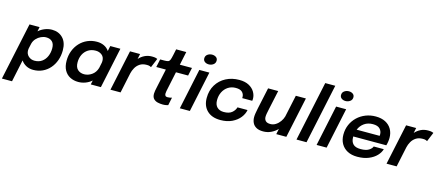

<svg xmlns="http://www.w3.org/2000/svg" viewBox="-98 -1492 5555 2421"><g transform="rotate(15 2679.0 -282.0)"><path d="M-37 218.5 122.5 -531H254L242 -473Q279.5 -505 324.5 -522.5Q369.5 -540 416 -540Q503 -540 558 -483.5Q613 -427 613 -322.5Q613 -253 591.5 -192.5Q570 -132 530.2 -86.2Q490.5 -40.5 435.5 -14.8Q380.5 11 314 11Q263.5 11 222.5 -10.5Q181.5 -32 156 -70L95 218.5ZM189 -211.5Q189 -164 221.5 -134.5Q254 -105 300.5 -105Q357.5 -105 397 -133.5Q436.5 -162 457 -209.5Q477.5 -257 477.5 -313.5Q477.5 -372 448.2 -400Q419 -428 369.5 -428Q335.5 -428 301.5 -412.2Q267.5 -396.5 241.8 -368.5Q216 -340.5 206 -303L191 -234.5Q189 -220 189 -211.5Z M902.5 11Q843.5 11 795.8 -13.2Q748 -37.5 720.2 -86.8Q692.5 -136 692.5 -210.5Q692.5 -280 715.5 -340Q738.5 -400 780.2 -445Q822 -490 879 -515Q936 -540 1003.5 -540Q1054.5 -540 1096 -520.2Q1137.5 -500.5 1162.5 -462.5L1177 -531H1309L1196.5 0H1064.5L1076 -54Q1039 -22 994.2 -5.5Q949.5 11 902.5 11ZM831.5 -227Q831.5 -162.5 865 -132.2Q898.5 -102 949 -102Q1001 -102 1048 -134.5Q1095 -167 1113 -228L1128 -300Q1130 -313.5 1130 -323.5Q1130 -374.5 1096.2 -401Q1062.5 -427.5 1016.5 -427.5Q960 -427.5 918.5 -401.2Q877 -375 854.2 -329.8Q831.5 -284.5 831.5 -227Z M1321.5 0 1434.5 -531H1566L1552 -463Q1582.5 -497.5 1625 -518.8Q1667.5 -540 1720.5 -540Q1752.5 -540 1770.2 -535.2Q1788 -530.5 1791.5 -527.5L1741.5 -407Q1737.5 -410.5 1723.2 -415.8Q1709 -421 1683.5 -421Q1629 -421 1593.5 -397.2Q1558 -373.5 1537.8 -337.2Q1517.5 -301 1509.5 -264.5L1453.5 0Z M2005.5 10Q1972.5 10 1940 2.5Q1907.5 -5 1886 -27.2Q1864.5 -49.5 1864.5 -93.5Q1864.5 -111 1868.5 -132.8Q1872.5 -154.5 1878.5 -182L1930.5 -426H1805.5L1828 -531H1881Q1914.5 -531 1931 -536.5Q1947.5 -542 1955.8 -562Q1964 -582 1973 -625L1990 -706H2122L2085 -531H2243.5L2221 -426H2062.5L2017.5 -213Q2011 -183.5 2007.5 -164.8Q2004 -146 2004 -132.5Q2004 -115 2012 -104.8Q2020 -94.5 2041 -94.5Q2057 -94.5 2073.2 -97.5Q2089.5 -100.5 2097 -103.5L2075.5 -0.5Q2065 3 2047 6.5Q2029 10 2005.5 10Z M2435 -629Q2404.5 -629 2383 -644.8Q2361.5 -660.5 2361.5 -688.5Q2361.5 -722 2387.5 -740.5Q2413.5 -759 2446.5 -759Q2476.5 -759 2498.2 -743.8Q2520 -728.5 2520 -700Q2520 -666.5 2494 -647.8Q2468 -629 2435 -629ZM2227 0 2339.5 -531H2470.5L2358 0Z M2758 11Q2645.5 11 2583 -49.8Q2520.5 -110.5 2520.5 -214.5Q2520.5 -312 2565 -385.2Q2609.5 -458.5 2686.5 -499.2Q2763.5 -540 2861.5 -540Q2936.5 -540 2986.8 -512.8Q3037 -485.5 3062 -443Q3087 -400.5 3087 -356Q3087 -346 3086.2 -338.8Q3085.5 -331.5 3084.5 -327.5H2953.5Q2954.5 -333.5 2954.5 -339.5Q2954.5 -379 2928.2 -405Q2902 -431 2844 -431Q2786.5 -431 2743.8 -403Q2701 -375 2677.2 -327.5Q2653.5 -280 2653.5 -221.5Q2653.5 -161.5 2685.5 -129.8Q2717.5 -98 2773 -98Q2841.5 -98 2878 -128Q2914.5 -158 2926.5 -199.5H3057.5Q3048.5 -147.5 3010.8 -99.2Q2973 -51 2909 -20Q2845 11 2758 11Z M3316 10Q3259 10 3224.8 -10Q3190.5 -30 3175.5 -63Q3160.5 -96 3160.5 -135Q3160.5 -159 3164.8 -185Q3169 -211 3177 -250.5L3237 -531H3369L3315 -279Q3307 -243 3302.8 -218.8Q3298.5 -194.5 3298.5 -175.5Q3298.5 -144 3317.5 -123.8Q3336.5 -103.5 3380 -103.5Q3417 -103.5 3449.2 -124Q3481.5 -144.5 3504.8 -177Q3528 -209.5 3538 -245L3599 -531H3730.5L3617.5 0H3486L3501 -71.5Q3465 -34.5 3417.5 -12.2Q3370 10 3316 10Z M4047 -781.5 3881 0H3750L3916 -781.5Z M4220.5 -629Q4190 -629 4168.5 -644.8Q4147 -660.5 4147 -688.5Q4147 -722 4173 -740.5Q4199 -759 4232 -759Q4262 -759 4283.8 -743.8Q4305.5 -728.5 4305.5 -700Q4305.5 -666.5 4279.5 -647.8Q4253.5 -629 4220.5 -629ZM4012.5 0 4125 -531H4256L4143.5 0Z M4845 -167.5Q4833 -123 4794.5 -82Q4756 -41 4693 -14.8Q4630 11.5 4544.5 11.5Q4469 11.5 4415.5 -17Q4362 -45.5 4333.5 -96.2Q4305 -147 4305 -213.5Q4305 -284.5 4331 -344Q4357 -403.5 4403.2 -447.5Q4449.5 -491.5 4510.5 -515.8Q4571.5 -540 4642 -540Q4716.5 -540 4769.2 -512.5Q4822 -485 4850 -435.8Q4878 -386.5 4878 -322.5Q4878 -300 4873.5 -271Q4869 -242 4862.5 -223H4431.5Q4431.5 -218.5 4431.5 -213.5Q4431.5 -157 4462 -125Q4492.5 -93 4560.5 -93Q4632.5 -93 4668.8 -117.2Q4705 -141.5 4713.5 -167.5ZM4632 -437Q4566 -437 4519.5 -404Q4473 -371 4450.5 -316.5H4751Q4752 -325 4752 -335.5Q4752 -377 4723.8 -407Q4695.5 -437 4632 -437Z M4925.5 0 5038.5 -531H5170L5156 -463Q5186.5 -497.5 5229 -518.8Q5271.5 -540 5324.5 -540Q5356.5 -540 5374.2 -535.2Q5392 -530.5 5395.5 -527.5L5345.5 -407Q5341.5 -410.5 5327.2 -415.8Q5313 -421 5287.5 -421Q5233 -421 5197.5 -397.2Q5162 -373.5 5141.8 -337.2Q5121.5 -301 5113.5 -264.5L5057.5 0Z"/></g></svg>

Font: Epilogue SemiBold
Style: Italic
Weight: 600
Italic angle: -12°
Designer: Tyler Finck
Foundry: Etcetera Type Co
Version: Version 2.111; ttfautohint (v1.8.3)